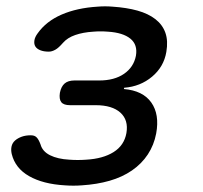

<svg xmlns="http://www.w3.org/2000/svg" viewBox="-20 -578 640 606"><path d="M99 -473Q126 -511 174.5 -532Q223 -553 288 -557Q300 -558 311.5 -558Q323 -558 335 -557Q380 -554 414 -544.5Q448 -535 470.5 -517.5Q493 -500 502 -474.5Q511 -449 505 -414Q497 -367 460 -336Q423 -305 372 -301L371 -297Q431 -292 457.5 -254.5Q484 -217 473 -157Q466 -120 446.5 -90.5Q427 -61 396.5 -40Q366 -19 326 -7.5Q286 4 238 7Q225 8 211.5 8Q198 8 185 7Q116 3 72 -22Q28 -47 17 -92Q14 -105 16.5 -116Q19 -127 27.5 -134.5Q36 -142 48.5 -146.5Q61 -151 77 -151Q83 -151 87.5 -149.5Q92 -148 95.5 -144.5Q99 -141 102 -135.5Q105 -130 108 -122Q114 -100 138 -88Q162 -76 199 -74Q212 -73 225.5 -73Q239 -73 252 -74Q305 -77 338.5 -98Q372 -119 379 -158Q386 -199 360 -222.5Q334 -246 282 -246H201Q181 -246 173.5 -255.5Q166 -265 169 -285Q173 -305 184 -314.5Q195 -324 215 -324H293Q341 -324 371.5 -345Q402 -366 409 -402Q415 -437 391.5 -456Q368 -475 321 -478Q309 -479 297.5 -479Q286 -479 274 -478Q242 -476 217.5 -467.5Q193 -459 179 -443Q172 -435 166 -429.5Q160 -424 154.5 -421Q149 -418 144 -416.5Q139 -415 134 -415Q118 -415 107 -419.5Q96 -424 91.5 -431.5Q87 -439 88.5 -450Q90 -461 99 -473Z"/></svg>

Font: Maple Mono NL
Style: Italic
Weight: 400
Italic angle: -10°
Monospace: yes
Designer: subframe7536
Version: Version 7.000